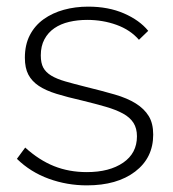

<svg xmlns="http://www.w3.org/2000/svg" viewBox="-20 -549 521 579"><path d="M242 10Q182 10 127 -10Q72 -30 31 -70L56 -104Q98 -66 143 -48Q188 -30 242 -30Q310 -30 351.5 -58.5Q393 -87 393 -138Q393 -162 382.5 -178.5Q372 -195 351 -206.5Q330 -218 299 -227Q268 -236 227 -246Q183 -256 150.5 -266Q118 -276 97 -290Q76 -304 65.5 -324Q55 -344 55 -375Q55 -414 70 -443Q85 -472 111.5 -491Q138 -510 172.5 -519.5Q207 -529 246 -529Q307 -529 354 -508.5Q401 -488 427 -456L399 -429Q373 -459 331.5 -474Q290 -489 243 -489Q214 -489 188.5 -483Q163 -477 144 -464Q125 -451 114 -430.5Q103 -410 103 -382Q103 -359 110.5 -345Q118 -331 134.5 -321Q151 -311 177 -303.5Q203 -296 239 -287Q288 -275 326 -264Q364 -253 389.5 -237Q415 -221 428.5 -199Q442 -177 442 -143Q442 -73 387.5 -31.5Q333 10 242 10Z"/></svg>

Font: Oxford Sans
Style: Regular
Weight: 300
Designer: Matt McInerney, Pablo Impallari, Rodrigo Fuenzalida
Foundry: Matt McInerney, Pablo Impallari, Rodrigo Fuenzalida
Version: Version 3.000g; ttfautohint (v1.5) -l 8 -r 28 -G 28 -x 14 -D